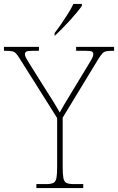

<svg xmlns="http://www.w3.org/2000/svg" viewBox="-31 -951 597 971"><path d="M153 0V-20H202Q227 -20 239 -26Q251 -32 254.5 -51Q258 -70 258 -108V-354L71 -651Q59 -671 50.5 -680Q42 -689 31 -691.5Q20 -694 -2 -694H-11V-714H166V-694H133Q108 -694 101.5 -689.5Q95 -685 95 -677Q95 -668 101.5 -656.5Q108 -645 118 -629L197 -503Q217 -472 236 -441.5Q255 -411 271 -382Q279 -397 292.5 -420Q306 -443 325 -474L419 -629Q429 -645 435 -656.5Q441 -668 441 -677Q441 -685 435 -689.5Q429 -694 403 -694H354V-714H546V-694H538Q517 -694 505.5 -691.5Q494 -689 486 -680Q478 -671 466 -652L286 -356V-108Q286 -70 289.5 -51Q293 -32 305 -26Q317 -20 342 -20H390V0ZM245 -784Q260 -803 278 -829Q296 -855 313 -882Q330 -909 340 -931H383V-921Q374 -908 357.5 -888Q341 -868 321 -846Q301 -824 281.5 -804.5Q262 -785 247 -771H245Z"/></svg>

Font: Noto Serif Kannada Thin
Style: Regular
Weight: 250
Version: Version 2.003